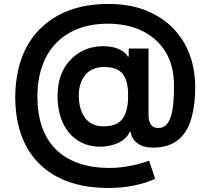

<svg xmlns="http://www.w3.org/2000/svg" viewBox="-20 -736 1039 960"><path d="M523.1 203.8Q419.4 203.8 339.5 178.4Q259.6 153.1 202.4 106.2Q57.2 -13.1 56.1 -252.1Q57.9 -399.9 113.6 -502.1Q170.1 -604.8 271.3 -659.4Q375 -716.3 522.7 -716.3Q626.4 -716.3 707.4 -684.7Q790.8 -651.3 845.5 -594.8Q956 -480.5 956 -297.6Q956 -219.1 939.3 -153.1Q901.3 -5.3 759.9 1.8L747.9 2.1Q697.1 2.1 668 -19Q638.8 -40.1 632.8 -76.7H628.6Q622.2 -61.4 609 -47.9Q595.9 -34.4 576.5 -24.3Q557.2 -14.2 532.1 -8.3Q507.1 -2.5 477.3 -2.5Q429.7 -3.2 391.2 -21.3Q352.6 -39.4 325.1 -72.3Q297.6 -105.1 282.7 -151.8Q267.8 -198.5 267.8 -256.4Q267.8 -366.1 327.8 -431.8Q340.2 -445.7 353.7 -456.7Q367.2 -467.7 381.4 -475.9Q432.9 -505 496.1 -505Q543.7 -505 576.7 -489.3Q609.7 -474.1 618.6 -453.5H623.6V-493.3H722.7V-155.2Q723 -129.3 735.1 -112.6Q747.2 -95.9 771 -95.9Q793.7 -95.9 808.8 -109.6Q823.9 -123.2 833.1 -150Q842.3 -176.8 846.2 -216.6Q850.1 -256.4 850.1 -308.6Q849.4 -409.4 806.8 -478.3Q784.1 -514.2 753.6 -540.5Q723 -566.8 686.3 -583.8Q649.5 -600.9 607.6 -609.2Q565.7 -617.5 520.2 -617.5Q433.2 -617.5 367.2 -590.9Q301.1 -564.3 256.6 -516.2Q212 -468 189.5 -401.1Q166.9 -334.2 166.9 -253.6Q166.9 -169.7 189.5 -103.5Q212 -37.3 257.3 8.7Q302.6 54.7 370.4 79.2Q438.2 103.7 529.1 103.7Q559.3 103.7 589 100Q618.6 96.2 644.9 90.6Q671.2 84.9 692.1 78.7Q713.1 72.4 725.5 67.5L755.7 157.7Q720.5 176.1 657.3 190Q594.8 203.8 523.1 203.8ZM498.2 -104.4Q566.1 -104.4 593.8 -143.8Q620.4 -181.1 620.4 -252.8V-263.5Q620.4 -333.5 593 -367.2Q565.7 -400.9 498.9 -400.9Q468.8 -400.9 445.7 -390.6Q422.6 -380.3 406.8 -361.7Q391 -343 382.6 -317.3Q374.3 -291.5 373.9 -260.7Q373.9 -193.9 400.9 -152.7Q432.2 -104.4 498.2 -104.4Z"/></svg>

Font: Linik Sans SemiBold
Style: Regular
Weight: 600
Designer: Fonts by Rasmus Andersson / Changes by Cristiano Sobral with parts from Marc Monis
Foundry: rsms
Version: Version 3.020; ttfautohint (v1.6)